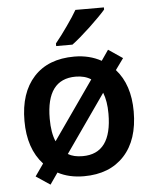

<svg xmlns="http://www.w3.org/2000/svg" viewBox="-55 -813 722 895"><g transform="rotate(-5 305.5 -365.5)"><path d="M561 -271Q561 -138.2 493.2 -64.5Q424.8 9.8 304.2 9.8Q234.4 9.8 182.1 -18.1L145 35.2L79.1 -8.8L119.1 -65.9Q49.8 -141.1 49.8 -271Q49.8 -402.3 117.2 -476.1Q184.6 -549.8 307.1 -549.8Q377.4 -549.8 433.1 -519L466.8 -567.9L533.2 -522.9L495.1 -470.2Q561 -396.5 561 -271ZM168 -271Q168 -204.6 186 -164.1L377 -437Q347.7 -456.1 305.2 -456.1Q168 -456.1 168 -271ZM442.9 -271Q442.9 -329.6 426.8 -370.1L237.8 -100.1Q264.2 -84 306.2 -84Q442.9 -84 442.9 -271ZM303.7 -606H227.5V-618.2Q255.4 -652.3 284.7 -694.3Q314.5 -736.3 331.5 -766.1H464.8V-755.9Q441.4 -728.5 388.7 -678.7Q336.9 -630.4 303.7 -606Z"/></g></svg>

Font: Open Sans
Style: SemiBold
Weight: 600
Foundry: Ascender Corporation
Version: Version 1.10